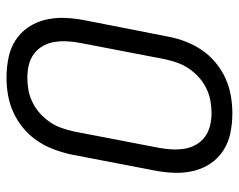

<svg xmlns="http://www.w3.org/2000/svg" viewBox="-92 -630 734 590"><g transform="rotate(-90 275.0 -335.0)"><path d="M222 12Q191 12 161.5 6Q132 0 108 -15.5Q84 -31 68 -54.5Q52 -78 45 -106.5Q38 -135 39 -165.5Q40 -196 46 -227L96 -487Q102 -513 112 -539Q122 -565 138 -588.5Q154 -612 177 -631Q200 -650 226 -661.5Q252 -673 278.5 -677.5Q305 -682 331 -682Q362 -682 392 -676Q422 -670 446 -654.5Q470 -639 486 -615.5Q502 -592 509 -563.5Q516 -535 515 -504.5Q514 -474 508 -443L457 -183Q452 -157 442 -131Q432 -105 416 -81.5Q400 -58 377 -39Q354 -20 328 -8.5Q302 3 275 7.5Q248 12 222 12ZM223 -52Q242 -52 261 -55.5Q280 -59 298.5 -68Q317 -77 332.5 -91Q348 -105 359.5 -122Q371 -139 377.5 -158Q384 -177 388 -195L438 -455Q442 -476 443 -496Q444 -516 441 -535Q438 -554 428.5 -570.5Q419 -587 404 -598Q389 -609 370 -613.5Q351 -618 331 -618Q312 -618 293 -614.5Q274 -611 255.5 -602Q237 -593 221.5 -579Q206 -565 194.5 -548Q183 -531 176.5 -512Q170 -493 166 -475L116 -215Q112 -194 111 -174Q110 -154 113 -135Q116 -116 125.5 -99.5Q135 -83 150 -72Q165 -61 184 -56.5Q203 -52 223 -52Z"/></g></svg>

Font: Lode
Style: Italic
Weight: 400
Italic angle: -11°
Monospace: yes
Designer: Belleve Invis
Foundry: Belleve Invis
Version: Version 29.2.0; ttfautohint (v1.8.3)